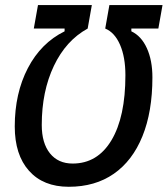

<svg xmlns="http://www.w3.org/2000/svg" viewBox="-20 -713 649 743"><path d="M127 -693.4H335.4L319.3 -602.5Q235.4 -556.6 188.5 -458Q141.6 -359.4 141.6 -229.5Q141.6 -159.2 173.3 -119.6Q205.1 -80.1 261.2 -80.1Q357.4 -80.1 411.4 -170.4Q465.3 -260.7 465.3 -421.9Q465.3 -491.7 444.6 -539.6Q423.8 -587.4 387.2 -602.5L403.3 -693.4H608.9L592.8 -602.5H488.3V-591.8Q526.9 -573.7 548.3 -526.6Q569.8 -479.5 569.8 -413.6Q569.8 -280.8 531.2 -185.8Q492.7 -90.8 420.4 -40.5Q348.1 9.8 246.1 9.8Q147.5 9.8 92.3 -52Q37.1 -113.8 37.1 -223.6Q37.1 -352.1 87.9 -449.5Q138.7 -546.9 230 -591.8V-602.5H110.8Z"/></svg>

Font: Cascadia Mono PL
Style: Italic
Weight: 400
Italic angle: -10°
Monospace: yes
Designer: Aaron Bell
Foundry: Saja Typeworks
Version: Version 2404.023; ttfautohint (v1.8.4)